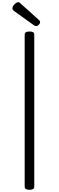

<svg xmlns="http://www.w3.org/2000/svg" viewBox="-20 -1709 536 1743"><path d="M248 14Q226 14 215 7Q204 0 204 -14V-1396Q204 -1410 215 -1416.5Q226 -1423 248 -1423Q270 -1423 280.5 -1416.5Q291 -1410 291 -1396V-14Q291 0 280.5 7Q270 14 248 14ZM306 -1472Q302 -1472 297.5 -1474.5Q293 -1477 286 -1481L108 -1609Q98 -1617 95.5 -1622Q93 -1627 93 -1634Q93 -1646 102 -1658.5Q111 -1671 123 -1680Q135 -1689 144 -1689Q153 -1689 157.5 -1686Q162 -1683 166 -1678L334 -1527Q341 -1521 342.5 -1516Q344 -1511 344 -1507Q344 -1496 332 -1484Q320 -1472 306 -1472Z"/></svg>

Font: Playwrite FR Trad
Style: Regular
Weight: 400
Designer: Veronika Burian, José Scaglione
Foundry: TypeTogether
Version: Version 1.000